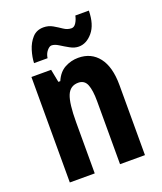

<svg xmlns="http://www.w3.org/2000/svg" viewBox="-139 -937 787 934"><g transform="rotate(-20 254.0 -470.0)"><path d="M305 -649Q372 -649 410.5 -599.5Q449 -550 449 -455V-93H320V-418Q320 -476 308 -505.5Q296 -535 264 -535Q222 -535 205.5 -495Q189 -455 189 -357V-93H60V-639H162L175 -572H185Q203 -614 235.5 -631.5Q268 -649 305 -649ZM95 -698Q96 -728 106.5 -762.5Q117 -797 139 -821.5Q161 -846 197 -846Q223 -846 244.5 -833.5Q266 -821 285 -808Q304 -795 325 -795Q339 -795 349 -811Q359 -827 363 -847H433Q432 -775 400 -737Q368 -699 328 -699Q306 -699 283.5 -711.5Q261 -724 240.5 -737Q220 -750 204 -750Q193 -750 180.5 -735Q168 -720 165 -698Z"/></g></svg>

Font: Noto Sans Kannada UI ExtraCondensed
Style: Bold
Weight: 700
Width: 2
Designer: Jelle Bosma - Monotype Design Team
Foundry: Monotype Imaging Inc.
Version: Version 2.005; ttfautohint (v1.8.4.7-5d5b)